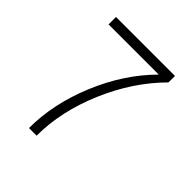

<svg xmlns="http://www.w3.org/2000/svg" viewBox="-186 -800 925 925"><g transform="rotate(45 276.5 -337.5)"><path d="M157.3 0Q157.3 -165.1 228.2 -335.5Q299.1 -505.9 417.4 -624.2H75.4V-674.9H477.2V-630.7Q356.3 -509.8 282.8 -337.5Q209.4 -165.1 209.4 0H157.3Z"/></g></svg>

Font: Lohit Assamese
Style: Regular
Weight: 400
Version: Version 2.91.5